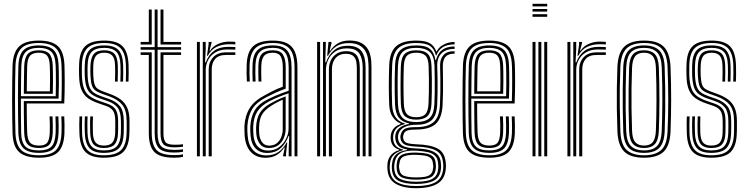

<svg xmlns="http://www.w3.org/2000/svg" viewBox="-20 -820 3920 1007"><path d="M184.8 7.2Q114.8 7.2 81.5 -21.5Q48.2 -50.2 45.8 -121.2Q44.8 -155.8 44.1 -201.2Q43.5 -246.8 43.5 -296.1Q43.5 -345.5 44.1 -392.6Q44.8 -439.8 45.8 -477.2Q48.8 -546.5 80.9 -576.9Q113 -607.2 183.8 -607.2Q250.8 -607.2 282.9 -578.6Q315 -550 318 -479.5Q318.5 -465.2 318.9 -444Q319.2 -422.8 319.4 -396.2Q319.5 -369.8 318.9 -339.5Q318.2 -309.2 317 -277.2H120.2Q120.2 -249.8 120.5 -223.5Q120.8 -197.2 121.2 -173Q121.8 -148.8 122.5 -126.5Q123.8 -88 137.4 -72.2Q151 -56.5 184.8 -56.5Q215.2 -56.5 227.2 -71.1Q239.2 -85.8 241 -125Q241.8 -140 241.5 -161.9Q241.2 -183.8 240 -209.5H255.5Q256.8 -182.8 257 -161.5Q257.2 -140.2 256.5 -124.2Q254.5 -78.8 238.6 -61.2Q222.8 -43.8 184.8 -43.8Q143.2 -43.8 125.8 -62Q108.2 -80.2 106.8 -125Q106.2 -146 105.8 -174.2Q105.2 -202.5 105.1 -232.9Q105 -263.2 105 -290H302.2Q303.2 -319.2 303.6 -347.1Q304 -375 304 -399.9Q304 -424.8 303.6 -445Q303.2 -465.2 302.5 -479.2Q299.8 -544.2 270.6 -569.4Q241.5 -594.5 183.8 -594.5Q119.8 -594.5 91.8 -566.5Q63.8 -538.5 61.2 -476.5Q60 -438.2 59.4 -391.5Q58.8 -344.8 58.8 -296.2Q58.8 -247.8 59.4 -202.6Q60 -157.5 61 -122.5Q63.2 -58.2 92.4 -31.9Q121.5 -5.5 184.8 -5.5Q246.2 -5.5 273 -31.9Q299.8 -58.2 302.5 -122Q303 -133.2 303.1 -147.4Q303.2 -161.5 302.9 -177.5Q302.5 -193.5 301.5 -209.5H317Q318 -187.8 318.4 -164.1Q318.8 -140.5 318 -121.2Q315 -51.8 284.5 -22.2Q254 7.2 184.8 7.2ZM184.8 -18.2Q128.8 -18.2 103.6 -41.9Q78.5 -65.5 76.2 -123Q75.2 -160 74.8 -206.4Q74.2 -252.8 74.2 -301.8Q74.2 -350.8 74.8 -395.9Q75.2 -441 76.5 -475.2Q78.8 -534.2 104.4 -558Q130 -581.8 183.8 -581.8Q234.5 -581.8 259.6 -559.4Q284.8 -537 287.2 -478.5Q288 -463.2 288.5 -436.8Q289 -410.2 288.8 -376Q288.5 -341.8 287.2 -302.8H89.5Q89.5 -251.2 89.8 -211Q90 -170.8 91 -124.2Q91.8 -74 112.6 -52.5Q133.5 -31 184.8 -31Q229.5 -31 249.4 -50.9Q269.2 -70.8 271.8 -123Q272.5 -139.8 272.2 -161.9Q272 -184 270.8 -209.5H286.2Q287.2 -185.2 287.6 -162.8Q288 -140.2 287.2 -122.5Q284.5 -64.8 261.6 -41.5Q238.8 -18.2 184.8 -18.2ZM89.8 -315.5H272.2Q273.2 -349.5 273.2 -381.2Q273.2 -413 272.9 -438.2Q272.5 -463.5 271.8 -478Q269.5 -529.8 248.2 -549.4Q227 -569 183.8 -569Q137.5 -569 115.6 -548.1Q93.8 -527.2 91.8 -474.5Q91 -448 90.5 -404Q90 -360 89.8 -315.5ZM105 -328.2Q105.2 -349.2 105.4 -373.6Q105.5 -398 106 -423.6Q106.5 -449.2 107 -473.8Q109 -519.5 126.6 -537.9Q144.2 -556.2 183.8 -556.2Q221.5 -556.2 238.1 -538.5Q254.8 -520.8 256.5 -477Q257 -465 257.5 -442.9Q258 -420.8 257.9 -391.4Q257.8 -362 256.8 -328.2ZM120.5 -341H241.5Q242.2 -370.5 242.4 -397.5Q242.5 -424.5 242 -445.1Q241.5 -465.8 241 -476.5Q239.5 -514.2 226.4 -528.9Q213.2 -543.5 183.8 -543.5Q151.8 -543.5 137.8 -528Q123.8 -512.5 122.5 -473Q122 -453.5 121.6 -432.6Q121.2 -411.8 121 -389Q120.8 -366.2 120.5 -341Z M524 7.2Q458.5 7.2 428.6 -22.5Q398.8 -52.2 396.5 -121.2Q395.8 -142.8 395.6 -165.8Q395.5 -188.8 396.8 -209.5H411Q410 -189.8 410 -165.8Q410 -141.8 410.5 -122Q412.8 -59.8 439.1 -32.6Q465.5 -5.5 524 -5.5Q588 -5.5 615 -32.8Q642 -60 643.8 -119.5Q644.2 -131.5 644.4 -141.8Q644.5 -152 644.4 -162.4Q644.2 -172.8 644.2 -184.8Q644.2 -241.8 621.5 -270Q598.8 -298.2 552.8 -314.8L514.8 -328.2Q492.2 -336.5 479.6 -346.1Q467 -355.8 461.5 -373.6Q456 -391.5 454.5 -424Q453.8 -436.5 453.8 -449Q453.8 -461.5 454.5 -476.5Q456.5 -519.2 472.8 -537.8Q489 -556.2 527 -556.2Q562.5 -556.2 579.4 -538.5Q596.2 -520.8 597.8 -477.2Q598.2 -463.8 598.2 -441.2Q598.2 -418.8 597.2 -392H583Q584.2 -417.8 584.1 -438.9Q584 -460 583.5 -476.8Q582.5 -513 569 -528.2Q555.5 -543.5 527 -543.5Q497 -543.5 483.9 -528Q470.8 -512.5 469.2 -476.5Q468.8 -462.2 468.8 -451.1Q468.8 -440 469.2 -424Q470.8 -394.2 475.8 -378.6Q480.8 -363 491.2 -355.2Q501.8 -347.5 519.2 -341L556.5 -327.2Q587.5 -316.2 610.5 -300Q633.5 -283.8 646.4 -256.6Q659.2 -229.5 659.2 -184.8Q659.2 -172.5 659.2 -162.1Q659.2 -151.8 659.2 -141.6Q659.2 -131.5 658.5 -119.5Q656.8 -54.2 627 -23.5Q597.2 7.2 524 7.2ZM524 -18.2Q471.5 -18.2 449.1 -43.2Q426.8 -68.2 424.8 -122.5Q424.2 -142.8 424 -163.8Q423.8 -184.8 425 -209.5H439.5Q438 -184.5 438.4 -162Q438.8 -139.5 439 -123.2Q440.5 -74 460.2 -52.5Q480 -31 524 -31Q573.2 -31 592.8 -53Q612.2 -75 613.8 -120Q614.5 -138 614.4 -152.4Q614.2 -166.8 614.2 -184.8Q614.2 -232 597.4 -254.6Q580.5 -277.2 545.2 -289.5L506 -303Q477 -313.2 459.6 -326.2Q442.2 -339.2 434.2 -362Q426.2 -384.8 424.5 -423.8Q424 -440.5 424.1 -451.6Q424.2 -462.8 424.5 -476.8Q425.5 -531.8 448.6 -556.8Q471.8 -581.8 527 -581.8Q578.5 -581.8 601.2 -557.9Q624 -534 625.8 -478.8Q626.2 -461 626.5 -440Q626.8 -419 625.5 -392H611.2Q612.5 -420.2 612.4 -441.1Q612.2 -462 611.8 -478.8Q610.2 -528 590 -548.5Q569.8 -569 527 -569Q480.2 -569 460.2 -547.1Q440.2 -525.2 439.5 -476.8Q439.2 -462 439 -451.2Q438.8 -440.5 439.5 -423.8Q441.2 -386.5 448.5 -366.2Q455.8 -346 470.8 -335.1Q485.8 -324.2 510.2 -315.5L549 -302Q590 -287.8 609.6 -262.4Q629.2 -237 629.2 -184.8Q629.2 -166.8 629.4 -152.1Q629.5 -137.5 628.8 -119.8Q627 -67.2 603.9 -42.8Q580.8 -18.2 524 -18.2ZM524 -43.8Q488.5 -43.8 471.5 -61.9Q454.5 -80 453 -124Q452.8 -142 452.5 -164.1Q452.2 -186.2 453.5 -209.5H467.5Q466.5 -189.8 466.6 -167.4Q466.8 -145 467.2 -125Q468.2 -88.2 481.6 -72.4Q495 -56.5 524 -56.5Q556.8 -56.5 569.6 -72.5Q582.5 -88.5 584 -120.2Q584.8 -137.8 584.6 -152.2Q584.5 -166.8 584.5 -184.8Q584.5 -223.2 572.5 -239.6Q560.5 -256 537.5 -264L497 -278Q464.8 -289 442.2 -304.6Q419.8 -320.2 407.6 -348.2Q395.5 -376.2 394.8 -423.8Q394 -441.5 394.2 -454.2Q394.5 -467 394.8 -476.8Q395.5 -545.8 425.8 -576.5Q456 -607.2 527 -607.2Q592.8 -607.2 622.2 -577.9Q651.8 -548.5 654.2 -480Q654.8 -461.8 654.9 -438Q655 -414.2 653.8 -392H639.8Q640.8 -412.5 640.8 -436.2Q640.8 -460 640.2 -479.2Q638 -541 611.6 -567.8Q585.2 -594.5 527 -594.5Q464 -594.5 437.2 -566.6Q410.5 -538.8 409.5 -476.8Q409.5 -462.2 409.2 -451.2Q409 -440.2 409.5 -423.8Q411.2 -380.8 420.9 -355.5Q430.5 -330.2 450.2 -315.8Q470 -301.2 501.5 -290.5L541.2 -276.8Q574.5 -265.5 587 -244.6Q599.5 -223.8 599.5 -184.8Q599.5 -174.5 599.5 -164.2Q599.5 -154 599.5 -143.2Q599.5 -132.5 598.8 -120.2Q597.5 -80.8 580.9 -62.2Q564.2 -43.8 524 -43.8Z M894.5 -20Q832.2 -20 811.8 -44.6Q791.2 -69.2 791.2 -121.2V-559.2H717.5V-572.8H791.2V-770H806.5V-572.8H929.8V-559.2H806.5V-121.2Q806.5 -74.5 824.2 -54.1Q842 -33.8 894.5 -33.8Q905.2 -33.8 916.6 -34.5Q928 -35.2 939.8 -36.8V-23.8Q929.8 -21.8 918.1 -20.9Q906.5 -20 894.5 -20ZM894.5 7.2Q818.8 7.2 789.6 -22.8Q760.5 -52.8 760.5 -121.2V-532H717.5V-545.5H775.8V-121.2Q775.8 -61.2 800.4 -33.9Q825 -6.5 894.5 -6.5Q906.8 -6.5 918.4 -7.4Q930 -8.2 939.8 -10.8V2.5Q922 7.2 894.5 7.2ZM894.5 -47.2Q850.5 -47.2 836.2 -64.1Q822 -81 822 -121.2V-545.5H929.8V-532H837.2V-121.2Q837.2 -87.8 848.1 -74.4Q859 -61 894.5 -61Q909 -61 920.6 -61.5Q932.2 -62 939.8 -63.5V-50.5Q930.5 -49 919.1 -48.1Q907.8 -47.2 894.5 -47.2ZM717.5 -586.5V-600H760.5V-770H775.8V-586.5ZM822 -586.5V-770H837.2V-600H929.8V-586.5Z M1043.5 0V-600H1058.8L1059 -563L1055.5 -493.2H1059.5Q1073.8 -532.8 1102.8 -553.5Q1131.8 -574.2 1174.8 -574.2Q1185.5 -574.2 1196.6 -573.9Q1207.8 -573.5 1214.2 -573.2V-559.5Q1207.2 -560 1195.4 -560.2Q1183.5 -560.5 1172.2 -560.5Q1134 -560.5 1108.8 -544.6Q1083.5 -528.8 1071.2 -504.5Q1059 -480.2 1059 -454.8V0ZM1012.8 0V-600H1028.2V0ZM1074.5 0V-456Q1074.5 -494.2 1098.1 -519.9Q1121.8 -545.5 1166 -545.5Q1178.2 -545.5 1190.6 -545.5Q1203 -545.5 1214.2 -545.5V-531.8Q1203 -532 1190.4 -531.9Q1177.8 -531.8 1166 -531.8Q1126.8 -531.8 1108.6 -510.8Q1090.5 -489.8 1090.5 -457.2V0ZM1065.5 -527.8 1074 -587V-600H1089.5L1089.8 -595.8L1078.8 -554H1081.8Q1096.2 -577 1123.8 -589.4Q1151.2 -601.8 1181 -601.8Q1188 -601.8 1196.4 -601.5Q1204.8 -601.2 1214.2 -600.5V-586.8Q1206 -587.5 1198 -587.8Q1190 -588 1182 -588Q1144.2 -588 1115.6 -573.9Q1087 -559.8 1070 -527.8Z M1524.8 0V-466Q1524.8 -534.8 1498.4 -564.6Q1472 -594.5 1411 -594.5Q1348 -594.5 1319.8 -567.8Q1291.5 -541 1289 -479.5Q1288.2 -459.8 1288.5 -437Q1288.8 -414.2 1290 -392.2H1274.8Q1273.5 -415 1273.2 -436.9Q1273 -458.8 1273.8 -480Q1276 -548.2 1308.1 -577.8Q1340.2 -607.2 1411 -607.2Q1457.2 -607.2 1485.6 -592.9Q1514 -578.5 1527 -547.5Q1540 -516.5 1540 -466V0ZM1386 -30.2Q1419.5 -30.2 1443.5 -48Q1467.5 -65.8 1480.5 -92.4Q1493.5 -119 1493.5 -145.5V-330.8Q1470.8 -323.2 1443.1 -312Q1415.5 -300.8 1390.8 -287.8Q1349.5 -265.8 1329.8 -235.2Q1310 -204.8 1308 -155Q1307.5 -144.2 1308 -134.5Q1308.5 -124.8 1309.2 -114.2Q1312 -72.8 1332.2 -51.5Q1352.5 -30.2 1386 -30.2ZM1389.2 -43.8Q1360 -43.8 1343.9 -63.8Q1327.8 -83.8 1324.5 -115.2Q1323.5 -126.5 1323.2 -136.5Q1323 -146.5 1323.2 -154Q1325.5 -199.2 1342.5 -227.2Q1359.5 -255.2 1396 -276Q1413.5 -286 1435.2 -296.2Q1457 -306.5 1478.2 -314.5V-144Q1478.2 -119 1468.6 -96Q1459 -73 1439.4 -58.4Q1419.8 -43.8 1389.2 -43.8ZM1391.2 -56.2Q1416 -56.2 1431.8 -68.8Q1447.5 -81.2 1455.1 -101.1Q1462.8 -121 1462.8 -143V-297.2Q1446 -290 1430.9 -281.9Q1415.8 -273.8 1401.2 -264.2Q1369.2 -244.2 1354.6 -219.8Q1340 -195.2 1338.8 -154Q1338.5 -145.2 1338.6 -136Q1338.8 -126.8 1339.8 -116.8Q1342 -91.2 1354.9 -73.8Q1367.8 -56.2 1391.2 -56.2ZM1372.8 7.5Q1323.5 7.5 1295.2 -23.4Q1267 -54.2 1263 -110.5Q1262.2 -124.8 1262 -138.1Q1261.8 -151.5 1262 -160.5Q1265.5 -214.5 1289.9 -253.6Q1314.2 -292.8 1373.8 -323.2Q1391 -332.8 1405.1 -340Q1419.2 -347.2 1433.1 -353.4Q1447 -359.5 1463.2 -365.2V-466Q1463.2 -503.5 1452.5 -523.5Q1441.8 -543.5 1411 -543.5Q1378.8 -543.5 1365.2 -527.4Q1351.8 -511.2 1350.5 -476.8Q1350 -462.2 1350 -441Q1350 -419.8 1351 -392.2H1335.8Q1334.8 -421.2 1334.8 -441.4Q1334.8 -461.5 1335.2 -478Q1336.5 -520.5 1354.6 -538.4Q1372.8 -556.2 1411 -556.2Q1449.8 -556.2 1464.1 -533.5Q1478.5 -510.8 1478.5 -466V-354.8Q1450.5 -345.2 1426.2 -334.1Q1402 -323 1379 -311.2Q1324 -283.2 1302.2 -246.6Q1280.5 -210 1277.5 -159.2Q1277 -147.8 1277.2 -136.4Q1277.5 -125 1278.5 -111.8Q1282 -60 1307.6 -32.5Q1333.2 -5 1377 -5Q1415.5 -5 1442 -24Q1468.5 -43 1483 -72.5H1486.5L1480.2 -13.2V0H1464.8V-4.5L1473.8 -46H1471Q1454 -20.5 1430.1 -6.5Q1406.2 7.5 1372.8 7.5ZM1494.2 0V-37.2L1496.8 -107H1493.5Q1480.5 -68.8 1452.5 -43.2Q1424.5 -17.8 1381 -17.8Q1343 -17.8 1320 -42.1Q1297 -66.5 1293.8 -112.8Q1293 -126 1292.6 -136.8Q1292.2 -147.5 1292.8 -157.8Q1295.5 -205.5 1315.1 -239.9Q1334.8 -274.2 1385 -299.5Q1403.2 -308.8 1422.9 -317.1Q1442.5 -325.5 1461 -332.4Q1479.5 -339.2 1494 -343.8V-466Q1494 -521.2 1474.9 -545.1Q1455.8 -569 1411 -569Q1364 -569 1342.8 -548Q1321.5 -527 1319.8 -478.2Q1319 -458.8 1319.2 -436.2Q1319.5 -413.8 1320.5 -392.2H1305.2Q1304.2 -414.5 1304 -437.2Q1303.8 -460 1304.5 -478.8Q1306.5 -534 1331.2 -557.9Q1356 -581.8 1411 -581.8Q1463.8 -581.8 1486.5 -554.9Q1509.2 -528 1509.2 -466V0Z M1913 0V-466.8Q1913 -486.2 1910.2 -508.4Q1907.5 -530.5 1897.4 -549.9Q1887.2 -569.2 1866 -581.6Q1844.8 -594 1808 -594Q1770.5 -594 1744 -576.9Q1717.5 -559.8 1700.5 -527.8H1696L1702.8 -600H1718.2L1718.5 -593.5L1709.2 -554H1712.2Q1728.8 -579.5 1753.5 -593.5Q1778.2 -607.5 1812.2 -607.5Q1846.5 -607.5 1868.2 -597.8Q1890 -588 1902.4 -572.1Q1914.8 -556.2 1920.2 -537.6Q1925.8 -519 1927 -501.1Q1928.2 -483.2 1928.2 -469.2V0ZM1643.2 0V-600H1658.8V0ZM1705 0V-456Q1705 -481.2 1714.9 -502.9Q1724.8 -524.5 1745 -538Q1765.2 -551.5 1795.5 -551.5Q1820.5 -551.5 1834.9 -543.2Q1849.2 -535 1856.1 -521.6Q1863 -508.2 1865 -492.5Q1867 -476.8 1867 -461.5V0H1851.5V-460.8Q1851.5 -477.5 1848.8 -495.4Q1846 -513.2 1833.8 -525.5Q1821.5 -537.8 1793.5 -537.8Q1769 -537.8 1752.9 -526.8Q1736.8 -515.8 1728.9 -497.5Q1721 -479.2 1721 -457.2V0ZM1674 0V-600H1689.2L1686 -493.2H1690Q1703.8 -532.8 1732.4 -556.5Q1761 -580.2 1804 -580Q1856 -579.8 1876.8 -550.5Q1897.5 -521.2 1897.5 -465.8V0H1882.2V-464Q1882.2 -511.8 1865 -539Q1847.8 -566.2 1798.8 -566.2Q1762.2 -566.2 1737.9 -549.4Q1713.5 -532.5 1701.5 -506.9Q1689.5 -481.2 1689.5 -454.8V0Z M2162.5 167Q2093.5 167 2053.9 143Q2014.2 119 2011.8 64Q2011.2 56 2011.5 49.5Q2011.8 43 2012.5 36.8Q2014.8 10.5 2032.1 -8Q2049.5 -26.5 2073.5 -32.2V-35.2Q2049.8 -43.5 2040.2 -57.6Q2030.8 -71.8 2029.2 -89.5Q2028.8 -94 2028.8 -98.2Q2028.8 -102.5 2029.2 -107.2Q2031.2 -129.5 2043.9 -145.1Q2056.5 -160.8 2080.5 -169V-172.8Q2056.5 -182 2039.8 -206.2Q2023 -230.5 2021.2 -271.8Q2020.2 -297.2 2019.8 -321Q2019.2 -344.8 2019.2 -369Q2019.2 -393.2 2019.8 -419.8Q2020.2 -446.2 2021.2 -476.8Q2024 -547.2 2057.5 -577.2Q2091 -607.2 2163 -607.2Q2211.8 -607.2 2235 -592.9Q2258.2 -578.5 2267.8 -551.2H2271Q2280.2 -569.5 2296.9 -580.4Q2313.5 -591.2 2331.9 -595.9Q2350.2 -600.5 2364.2 -600V-587.2Q2323.2 -587.2 2300 -570.9Q2276.8 -554.5 2269.2 -529.8H2266Q2258.8 -562 2236.5 -578.2Q2214.2 -594.5 2163 -594.5Q2097 -594.5 2068.1 -566.6Q2039.2 -538.8 2036.8 -476.8Q2035.5 -441.5 2035 -410.4Q2034.5 -379.2 2034.8 -346.1Q2035 -313 2036.5 -271.8Q2038.5 -227 2056.2 -203.4Q2074 -179.8 2102.8 -172.8V-169Q2073 -161.5 2058.8 -145.8Q2044.5 -130 2042.2 -107.5Q2041.8 -103.2 2041.8 -98.9Q2041.8 -94.5 2042.2 -89.2Q2043.8 -71 2054.5 -57Q2065.2 -43 2093.5 -35.8V-32.5Q2064.2 -25.5 2046.2 -8.6Q2028.2 8.2 2025.5 37Q2024.5 44 2024 49.8Q2023.5 55.5 2024 64Q2027 115.8 2062.6 135.8Q2098.2 155.8 2162.5 155.8Q2228.2 155.8 2264 135.8Q2299.8 115.8 2304.5 64Q2305.2 56.5 2305.1 50.2Q2305 44 2304.2 36.5Q2300.2 -13.8 2265.4 -31.2Q2230.5 -48.8 2165.2 -51Q2133.8 -52.2 2116.6 -56.9Q2099.5 -61.5 2091.9 -69.8Q2084.2 -78 2081.5 -89.2Q2080.2 -94 2079.9 -98.8Q2079.5 -103.5 2080.2 -107.5Q2084.5 -132 2100.8 -142.9Q2117 -153.8 2163 -153.2Q2222.2 -152.8 2253.2 -178.8Q2284.2 -204.8 2287.5 -270.5Q2289 -307.2 2289.5 -338.4Q2290 -369.5 2289.6 -402.1Q2289.2 -434.8 2288.2 -476.2Q2287.5 -509.8 2305.9 -531.1Q2324.2 -552.5 2364.2 -551.2V-538.5Q2331.8 -539 2316.8 -522.4Q2301.8 -505.8 2302.5 -469Q2303.2 -432.5 2303.5 -400.5Q2303.8 -368.5 2303.5 -337.1Q2303.2 -305.8 2301.5 -271.2Q2298 -200.8 2265.9 -170.9Q2233.8 -141 2163 -140.5Q2133.8 -140.5 2119.8 -136.5Q2105.8 -132.5 2100.9 -124.5Q2096 -116.5 2094.2 -104.8Q2094 -103 2094 -99.8Q2094 -96.5 2094.8 -93.5Q2097 -83.2 2103.1 -77Q2109.2 -70.8 2123.8 -67.6Q2138.2 -64.5 2165.2 -63.2Q2238 -61 2276 -40.5Q2314 -20 2318.2 36.8Q2319 45.5 2319 50.6Q2319 55.8 2318.2 64Q2314 118.8 2274.8 142.9Q2235.5 167 2162.5 167ZM2162.5 133.2Q2201.5 133.2 2226.4 126.5Q2251.2 119.8 2263.9 104.6Q2276.5 89.5 2278.2 64Q2279 57.2 2278.9 51.1Q2278.8 45 2277.8 36.8Q2275.8 10.5 2261.9 -3Q2248 -16.5 2223.6 -22Q2199.2 -27.5 2165.2 -29.5Q2111.5 -33 2083.2 -17.4Q2055 -1.8 2049.2 36.8Q2048 43.8 2047.6 50.1Q2047.2 56.5 2047.8 64.5Q2050.8 105.8 2080.6 119.5Q2110.5 133.2 2162.5 133.2ZM2162.5 122.2Q2114.8 122.2 2088.9 110.9Q2063 99.5 2060.5 64.2Q2059.8 57.8 2060 50.4Q2060.2 43 2061.2 36.2Q2065.2 1 2092 -10.1Q2118.8 -21.2 2166 -19.5Q2195.8 -18.5 2217.1 -14.4Q2238.5 -10.2 2250.9 1.4Q2263.2 13 2265.2 36.8Q2266.5 45 2266.4 51.1Q2266.2 57.2 2265.5 64.2Q2262.2 100 2236 111.1Q2209.8 122.2 2162.5 122.2ZM2162.5 110.5Q2188.2 110.5 2207.2 107.5Q2226.2 104.5 2237.6 94.6Q2249 84.8 2251 64.5Q2252.8 57 2252.5 50.6Q2252.2 44.2 2250.5 36.8Q2249 17.5 2237.9 8.4Q2226.8 -0.8 2208.2 -3.8Q2189.8 -6.8 2165.2 -7.8Q2123.5 -9.5 2100.4 -0.5Q2077.2 8.5 2075 36.5Q2073.2 43 2072.9 50.5Q2072.5 58 2074 64.5Q2077 94.2 2100 102.4Q2123 110.5 2162.5 110.5ZM2162.5 144.8Q2102.2 144.8 2070.1 128.1Q2038 111.5 2035.2 64.2Q2034.8 56.2 2035.1 50Q2035.5 43.8 2036.5 36.8Q2039.5 6 2058.6 -10.9Q2077.8 -27.8 2115 -33V-36.2Q2083 -41.8 2069.9 -55.2Q2056.8 -68.8 2053.8 -89.2Q2053 -94.8 2053 -98.2Q2053 -101.8 2053.2 -107.5Q2054.2 -131.2 2073.9 -147.9Q2093.5 -164.5 2124.8 -169.8V-173Q2089.5 -180 2071.6 -203Q2053.8 -226 2051.8 -273Q2050.8 -303.2 2050.2 -334.6Q2049.8 -366 2050.1 -400.9Q2050.5 -435.8 2052 -475.8Q2054.2 -535.2 2081.4 -558.5Q2108.5 -581.8 2163 -581.8Q2211.8 -581.8 2234.1 -564Q2256.5 -546.2 2263.8 -505.2H2266.8Q2273.2 -529 2285.4 -544.6Q2297.5 -560.2 2317 -568.1Q2336.5 -576 2364.2 -576.2V-563.5Q2319.8 -564 2295.6 -540Q2271.5 -516 2273.2 -472Q2274.8 -435.2 2275 -401Q2275.2 -366.8 2274.9 -334.9Q2274.5 -303 2273.2 -273.5Q2270.2 -211.2 2242.1 -188.1Q2214 -165 2163 -165.5Q2135.5 -165.8 2115.1 -159Q2094.8 -152.2 2082.8 -139.9Q2070.8 -127.5 2068.2 -110.2Q2067.5 -104.8 2067.5 -99.6Q2067.5 -94.5 2068.2 -89.8Q2072.2 -66.2 2093.2 -54.6Q2114.2 -43 2165.2 -41.2Q2204.2 -40.2 2231.9 -32.8Q2259.5 -25.2 2275 -8.6Q2290.5 8 2292.5 36.8Q2293.2 44.5 2293.4 50.1Q2293.5 55.8 2292.8 64.2Q2288.5 110.2 2255.4 127.5Q2222.2 144.8 2162.5 144.8ZM2163 -179.8Q2210 -179.8 2232.9 -200.6Q2255.8 -221.5 2258.2 -274.2Q2259.5 -301.5 2260 -333.6Q2260.5 -365.8 2260.2 -401.5Q2260 -437.2 2258.8 -475.2Q2256.8 -528 2232.8 -548.5Q2208.8 -569 2163 -569Q2114.5 -569 2092 -547.9Q2069.5 -526.8 2067.2 -474.8Q2065.2 -420.2 2065.4 -370Q2065.5 -319.8 2067.2 -273.8Q2069.5 -223 2092.1 -201.4Q2114.8 -179.8 2163 -179.8ZM2163 -192.5Q2124.2 -192.5 2104.5 -210Q2084.8 -227.5 2082.5 -274.2Q2080.8 -320.5 2080.8 -373.1Q2080.8 -425.8 2082.5 -474Q2084.5 -520.8 2103.9 -538.5Q2123.2 -556.2 2163 -556.2Q2204 -556.2 2222.8 -538.2Q2241.5 -520.2 2243.2 -474.8Q2244.8 -439 2245 -404.2Q2245.2 -369.5 2244.8 -336.9Q2244.2 -304.2 2243 -274.8Q2240.8 -228.5 2221.6 -210.5Q2202.5 -192.5 2163 -192.5ZM2163 -205.2Q2195.5 -205.2 2210.5 -220.6Q2225.5 -236 2227.5 -276Q2229 -305.2 2229.4 -338.4Q2229.8 -371.5 2229.5 -406Q2229.2 -440.5 2228 -474Q2226.5 -513.5 2211.2 -528.5Q2196 -543.5 2163 -543.5Q2130.5 -543.5 2115.1 -528.4Q2099.8 -513.2 2098 -473.2Q2096.2 -425 2096.2 -373.8Q2096.2 -322.5 2098 -275.2Q2099.8 -234.8 2115.6 -220Q2131.5 -205.2 2163 -205.2Z M2547 7.2Q2477 7.2 2443.8 -21.5Q2410.5 -50.2 2408 -121.2Q2407 -155.8 2406.4 -201.2Q2405.8 -246.8 2405.8 -296.1Q2405.8 -345.5 2406.4 -392.6Q2407 -439.8 2408 -477.2Q2411 -546.5 2443.1 -576.9Q2475.2 -607.2 2546 -607.2Q2613 -607.2 2645.1 -578.6Q2677.2 -550 2680.2 -479.5Q2680.8 -465.2 2681.1 -444Q2681.5 -422.8 2681.6 -396.2Q2681.8 -369.8 2681.1 -339.5Q2680.5 -309.2 2679.2 -277.2H2482.5Q2482.5 -249.8 2482.8 -223.5Q2483 -197.2 2483.5 -173Q2484 -148.8 2484.8 -126.5Q2486 -88 2499.6 -72.2Q2513.2 -56.5 2547 -56.5Q2577.5 -56.5 2589.5 -71.1Q2601.5 -85.8 2603.2 -125Q2604 -140 2603.8 -161.9Q2603.5 -183.8 2602.2 -209.5H2617.8Q2619 -182.8 2619.2 -161.5Q2619.5 -140.2 2618.8 -124.2Q2616.8 -78.8 2600.9 -61.2Q2585 -43.8 2547 -43.8Q2505.5 -43.8 2488 -62Q2470.5 -80.2 2469 -125Q2468.5 -146 2468 -174.2Q2467.5 -202.5 2467.4 -232.9Q2467.2 -263.2 2467.2 -290H2664.5Q2665.5 -319.2 2665.9 -347.1Q2666.2 -375 2666.2 -399.9Q2666.2 -424.8 2665.9 -445Q2665.5 -465.2 2664.8 -479.2Q2662 -544.2 2632.9 -569.4Q2603.8 -594.5 2546 -594.5Q2482 -594.5 2454 -566.5Q2426 -538.5 2423.5 -476.5Q2422.2 -438.2 2421.6 -391.5Q2421 -344.8 2421 -296.2Q2421 -247.8 2421.6 -202.6Q2422.2 -157.5 2423.2 -122.5Q2425.5 -58.2 2454.6 -31.9Q2483.8 -5.5 2547 -5.5Q2608.5 -5.5 2635.2 -31.9Q2662 -58.2 2664.8 -122Q2665.2 -133.2 2665.4 -147.4Q2665.5 -161.5 2665.1 -177.5Q2664.8 -193.5 2663.8 -209.5H2679.2Q2680.2 -187.8 2680.6 -164.1Q2681 -140.5 2680.2 -121.2Q2677.2 -51.8 2646.8 -22.2Q2616.2 7.2 2547 7.2ZM2547 -18.2Q2491 -18.2 2465.9 -41.9Q2440.8 -65.5 2438.5 -123Q2437.5 -160 2437 -206.4Q2436.5 -252.8 2436.5 -301.8Q2436.5 -350.8 2437 -395.9Q2437.5 -441 2438.8 -475.2Q2441 -534.2 2466.6 -558Q2492.2 -581.8 2546 -581.8Q2596.8 -581.8 2621.9 -559.4Q2647 -537 2649.5 -478.5Q2650.2 -463.2 2650.8 -436.8Q2651.2 -410.2 2651 -376Q2650.8 -341.8 2649.5 -302.8H2451.8Q2451.8 -251.2 2452 -211Q2452.2 -170.8 2453.2 -124.2Q2454 -74 2474.9 -52.5Q2495.8 -31 2547 -31Q2591.8 -31 2611.6 -50.9Q2631.5 -70.8 2634 -123Q2634.8 -139.8 2634.5 -161.9Q2634.2 -184 2633 -209.5H2648.5Q2649.5 -185.2 2649.9 -162.8Q2650.2 -140.2 2649.5 -122.5Q2646.8 -64.8 2623.9 -41.5Q2601 -18.2 2547 -18.2ZM2452 -315.5H2634.5Q2635.5 -349.5 2635.5 -381.2Q2635.5 -413 2635.1 -438.2Q2634.8 -463.5 2634 -478Q2631.8 -529.8 2610.5 -549.4Q2589.2 -569 2546 -569Q2499.8 -569 2477.9 -548.1Q2456 -527.2 2454 -474.5Q2453.2 -448 2452.8 -404Q2452.2 -360 2452 -315.5ZM2467.2 -328.2Q2467.5 -349.2 2467.6 -373.6Q2467.8 -398 2468.2 -423.6Q2468.8 -449.2 2469.2 -473.8Q2471.2 -519.5 2488.9 -537.9Q2506.5 -556.2 2546 -556.2Q2583.8 -556.2 2600.4 -538.5Q2617 -520.8 2618.8 -477Q2619.2 -465 2619.8 -442.9Q2620.2 -420.8 2620.1 -391.4Q2620 -362 2619 -328.2ZM2482.8 -341H2603.8Q2604.5 -370.5 2604.6 -397.5Q2604.8 -424.5 2604.2 -445.1Q2603.8 -465.8 2603.2 -476.5Q2601.8 -514.2 2588.6 -528.9Q2575.5 -543.5 2546 -543.5Q2514 -543.5 2500 -528Q2486 -512.5 2484.8 -473Q2484.2 -453.5 2483.9 -432.6Q2483.5 -411.8 2483.2 -389Q2483 -366.2 2482.8 -341Z M2773 -786.5V-800H2850V-786.5ZM2773 -732V-745.5H2850V-732ZM2773 -759.2V-772.8H2850V-759.2ZM2834.5 0V-600H2850V0ZM2773 0V-600H2788.5V0ZM2803.8 0V-600H2819.2V0Z M2986.8 0V-600H3002L3002.2 -563L2998.8 -493.2H3002.8Q3017 -532.8 3046 -553.5Q3075 -574.2 3118 -574.2Q3128.8 -574.2 3139.9 -573.9Q3151 -573.5 3157.5 -573.2V-559.5Q3150.5 -560 3138.6 -560.2Q3126.8 -560.5 3115.5 -560.5Q3077.2 -560.5 3052 -544.6Q3026.8 -528.8 3014.5 -504.5Q3002.2 -480.2 3002.2 -454.8V0ZM2956 0V-600H2971.5V0ZM3017.8 0V-456Q3017.8 -494.2 3041.4 -519.9Q3065 -545.5 3109.2 -545.5Q3121.5 -545.5 3133.9 -545.5Q3146.2 -545.5 3157.5 -545.5V-531.8Q3146.2 -532 3133.6 -531.9Q3121 -531.8 3109.2 -531.8Q3070 -531.8 3051.9 -510.8Q3033.8 -489.8 3033.8 -457.2V0ZM3008.8 -527.8 3017.2 -587V-600H3032.8L3033 -595.8L3022 -554H3025Q3039.5 -577 3067 -589.4Q3094.5 -601.8 3124.2 -601.8Q3131.2 -601.8 3139.6 -601.5Q3148 -601.2 3157.5 -600.5V-586.8Q3149.2 -587.5 3141.2 -587.8Q3133.2 -588 3125.2 -588Q3087.5 -588 3058.9 -573.9Q3030.2 -559.8 3013.2 -527.8Z M3357.8 7.2Q3286 7.2 3253.6 -25.4Q3221.2 -58 3218.2 -131.2Q3216 -191.8 3215.2 -247.4Q3214.5 -303 3215.2 -357.8Q3216 -412.5 3218.2 -469.8Q3221.8 -545.2 3255.4 -576.2Q3289 -607.2 3357.8 -607.2Q3429.8 -607.2 3461.6 -574.5Q3493.5 -541.8 3496.8 -468.8Q3500.2 -377.8 3500.1 -296.8Q3500 -215.8 3496.8 -130.5Q3493.5 -54.8 3459.9 -23.8Q3426.2 7.2 3357.8 7.2ZM3357.8 -5.5Q3417.5 -5.5 3447.9 -33.2Q3478.2 -61 3481.2 -130.8Q3484.8 -215.8 3484.8 -295.2Q3484.8 -374.8 3481.2 -468Q3478.8 -533.2 3451 -563.9Q3423.2 -594.5 3357.8 -594.5Q3294.8 -594.5 3265.5 -565.1Q3236.2 -535.8 3233.5 -467Q3231.5 -416.2 3230.8 -362.8Q3230 -309.2 3230.8 -251.6Q3231.5 -194 3233.8 -130.8Q3236.5 -60.2 3267.5 -32.9Q3298.5 -5.5 3357.8 -5.5ZM3357.8 -18.2Q3303 -18.2 3277.2 -44.8Q3251.5 -71.2 3248.8 -133.8Q3247 -185.8 3246.2 -241.4Q3245.5 -297 3246.1 -353.9Q3246.8 -410.8 3248.8 -466.5Q3251.5 -529.2 3277.2 -555.5Q3303 -581.8 3357.8 -581.8Q3409.8 -581.8 3436.6 -556.8Q3463.5 -531.8 3466 -468.8Q3468.2 -410 3468.9 -354.5Q3469.5 -299 3468.9 -244.2Q3468.2 -189.5 3466.2 -133.8Q3463.8 -70.5 3437.8 -44.4Q3411.8 -18.2 3357.8 -18.2ZM3357.8 -31Q3403.8 -31 3426.1 -54.2Q3448.5 -77.5 3450.8 -134.2Q3453.5 -205.8 3453.9 -290Q3454.2 -374.2 3450.8 -465.8Q3448.5 -523.2 3425.8 -546.1Q3403 -569 3357.8 -569Q3311.5 -569 3289.1 -545.8Q3266.8 -522.5 3264.2 -466Q3262.5 -418 3261.6 -364.5Q3260.8 -311 3261.4 -253.1Q3262 -195.2 3264.2 -133.8Q3266.5 -76 3289.8 -53.5Q3313 -31 3357.8 -31ZM3357.8 -43.8Q3320.8 -43.8 3301.1 -63.5Q3281.5 -83.2 3279.5 -134.5Q3277.5 -191 3276.9 -245.5Q3276.2 -300 3276.9 -354.5Q3277.5 -409 3279.5 -465Q3281.5 -514.2 3300 -535.2Q3318.5 -556.2 3357.8 -556.2Q3394.5 -556.2 3414 -536.6Q3433.5 -517 3435.5 -465.5Q3438.5 -381.8 3438.5 -297.9Q3438.5 -214 3435.5 -134.8Q3433.5 -85 3414.8 -64.4Q3396 -43.8 3357.8 -43.8ZM3357.8 -56.5Q3389.5 -56.5 3404 -75.1Q3418.5 -93.8 3420 -135.5Q3422.8 -210.2 3423.1 -291.4Q3423.5 -372.5 3420 -465Q3418.5 -508.5 3403.1 -526Q3387.8 -543.5 3357.8 -543.5Q3325.5 -543.5 3311 -524.8Q3296.5 -506 3295 -464.2Q3293 -409.8 3292.2 -357.1Q3291.5 -304.5 3292.2 -250.1Q3293 -195.8 3295 -134.8Q3296.5 -91 3312.2 -73.8Q3328 -56.5 3357.8 -56.5Z M3709.8 7.2Q3644.2 7.2 3614.4 -22.5Q3584.5 -52.2 3582.2 -121.2Q3581.5 -142.8 3581.4 -165.8Q3581.2 -188.8 3582.5 -209.5H3596.8Q3595.8 -189.8 3595.8 -165.8Q3595.8 -141.8 3596.2 -122Q3598.5 -59.8 3624.9 -32.6Q3651.2 -5.5 3709.8 -5.5Q3773.8 -5.5 3800.8 -32.8Q3827.8 -60 3829.5 -119.5Q3830 -131.5 3830.1 -141.8Q3830.2 -152 3830.1 -162.4Q3830 -172.8 3830 -184.8Q3830 -241.8 3807.2 -270Q3784.5 -298.2 3738.5 -314.8L3700.5 -328.2Q3678 -336.5 3665.4 -346.1Q3652.8 -355.8 3647.2 -373.6Q3641.8 -391.5 3640.2 -424Q3639.5 -436.5 3639.5 -449Q3639.5 -461.5 3640.2 -476.5Q3642.2 -519.2 3658.5 -537.8Q3674.8 -556.2 3712.8 -556.2Q3748.2 -556.2 3765.1 -538.5Q3782 -520.8 3783.5 -477.2Q3784 -463.8 3784 -441.2Q3784 -418.8 3783 -392H3768.8Q3770 -417.8 3769.9 -438.9Q3769.8 -460 3769.2 -476.8Q3768.2 -513 3754.8 -528.2Q3741.2 -543.5 3712.8 -543.5Q3682.8 -543.5 3669.6 -528Q3656.5 -512.5 3655 -476.5Q3654.5 -462.2 3654.5 -451.1Q3654.5 -440 3655 -424Q3656.5 -394.2 3661.5 -378.6Q3666.5 -363 3677 -355.2Q3687.5 -347.5 3705 -341L3742.2 -327.2Q3773.2 -316.2 3796.2 -300Q3819.2 -283.8 3832.1 -256.6Q3845 -229.5 3845 -184.8Q3845 -172.5 3845 -162.1Q3845 -151.8 3845 -141.6Q3845 -131.5 3844.2 -119.5Q3842.5 -54.2 3812.8 -23.5Q3783 7.2 3709.8 7.2ZM3709.8 -18.2Q3657.2 -18.2 3634.9 -43.2Q3612.5 -68.2 3610.5 -122.5Q3610 -142.8 3609.8 -163.8Q3609.5 -184.8 3610.8 -209.5H3625.2Q3623.8 -184.5 3624.1 -162Q3624.5 -139.5 3624.8 -123.2Q3626.2 -74 3646 -52.5Q3665.8 -31 3709.8 -31Q3759 -31 3778.5 -53Q3798 -75 3799.5 -120Q3800.2 -138 3800.1 -152.4Q3800 -166.8 3800 -184.8Q3800 -232 3783.1 -254.6Q3766.2 -277.2 3731 -289.5L3691.8 -303Q3662.8 -313.2 3645.4 -326.2Q3628 -339.2 3620 -362Q3612 -384.8 3610.2 -423.8Q3609.8 -440.5 3609.9 -451.6Q3610 -462.8 3610.2 -476.8Q3611.2 -531.8 3634.4 -556.8Q3657.5 -581.8 3712.8 -581.8Q3764.2 -581.8 3787 -557.9Q3809.8 -534 3811.5 -478.8Q3812 -461 3812.2 -440Q3812.5 -419 3811.2 -392H3797Q3798.2 -420.2 3798.1 -441.1Q3798 -462 3797.5 -478.8Q3796 -528 3775.8 -548.5Q3755.5 -569 3712.8 -569Q3666 -569 3646 -547.1Q3626 -525.2 3625.2 -476.8Q3625 -462 3624.8 -451.2Q3624.5 -440.5 3625.2 -423.8Q3627 -386.5 3634.2 -366.2Q3641.5 -346 3656.5 -335.1Q3671.5 -324.2 3696 -315.5L3734.8 -302Q3775.8 -287.8 3795.4 -262.4Q3815 -237 3815 -184.8Q3815 -166.8 3815.1 -152.1Q3815.2 -137.5 3814.5 -119.8Q3812.8 -67.2 3789.6 -42.8Q3766.5 -18.2 3709.8 -18.2ZM3709.8 -43.8Q3674.2 -43.8 3657.2 -61.9Q3640.2 -80 3638.8 -124Q3638.5 -142 3638.2 -164.1Q3638 -186.2 3639.2 -209.5H3653.2Q3652.2 -189.8 3652.4 -167.4Q3652.5 -145 3653 -125Q3654 -88.2 3667.4 -72.4Q3680.8 -56.5 3709.8 -56.5Q3742.5 -56.5 3755.4 -72.5Q3768.2 -88.5 3769.8 -120.2Q3770.5 -137.8 3770.4 -152.2Q3770.2 -166.8 3770.2 -184.8Q3770.2 -223.2 3758.2 -239.6Q3746.2 -256 3723.2 -264L3682.8 -278Q3650.5 -289 3628 -304.6Q3605.5 -320.2 3593.4 -348.2Q3581.2 -376.2 3580.5 -423.8Q3579.8 -441.5 3580 -454.2Q3580.2 -467 3580.5 -476.8Q3581.2 -545.8 3611.5 -576.5Q3641.8 -607.2 3712.8 -607.2Q3778.5 -607.2 3808 -577.9Q3837.5 -548.5 3840 -480Q3840.5 -461.8 3840.6 -438Q3840.8 -414.2 3839.5 -392H3825.5Q3826.5 -412.5 3826.5 -436.2Q3826.5 -460 3826 -479.2Q3823.8 -541 3797.4 -567.8Q3771 -594.5 3712.8 -594.5Q3649.8 -594.5 3623 -566.6Q3596.2 -538.8 3595.2 -476.8Q3595.2 -462.2 3595 -451.2Q3594.8 -440.2 3595.2 -423.8Q3597 -380.8 3606.6 -355.5Q3616.2 -330.2 3636 -315.8Q3655.8 -301.2 3687.2 -290.5L3727 -276.8Q3760.2 -265.5 3772.8 -244.6Q3785.2 -223.8 3785.2 -184.8Q3785.2 -174.5 3785.2 -164.2Q3785.2 -154 3785.2 -143.2Q3785.2 -132.5 3784.5 -120.2Q3783.2 -80.8 3766.6 -62.2Q3750 -43.8 3709.8 -43.8Z"/></svg>

Font: Big Shoulders Inline Display Thin Medium
Style: Regular
Weight: 500
Version: Version 2.002